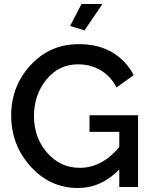

<svg xmlns="http://www.w3.org/2000/svg" viewBox="-20 -936 759 961"><path d="M493 -916 403 -784 331 -806 388 -916ZM577 0V-88Q487 5 370 5Q230 5 133 -103Q36 -211 36 -358Q36 -505 133 -610Q230 -715 374 -715Q473 -715 542.5 -673.5Q612 -632 649 -560L563 -498Q534 -555 483.5 -584.5Q433 -614 371 -614Q274 -614 212 -537.5Q150 -461 150 -355Q150 -247 216 -171.5Q282 -96 379 -96Q490 -96 577 -200V-276H428V-359H671V0Z"/></svg>

Font: Raleway
Style: Regular
Weight: 600
Designer: Matt McInerney, Pablo Impallari, Rodrigo Fuenzalida
Foundry: Matt McInerney, Pablo Impallari, Rodrigo Fuenzalida
Version: Version 1.000;PS 001.001;hotconv 1.0.56; ttfautohint (v1.5)